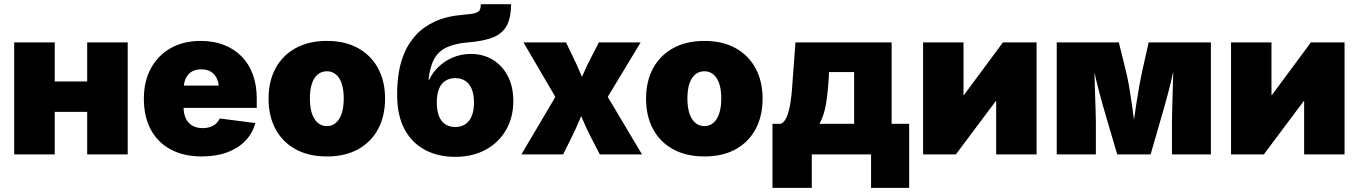

<svg xmlns="http://www.w3.org/2000/svg" viewBox="-20 -748 6582 930"><path d="M460.4 -353.5V-206.1H187V-353.5ZM245.1 -542.5V0H48.8V-542.5ZM598.6 -542.5V0H402.3V-542.5Z M957.5 9.8Q870.6 9.8 807.6 -23.7Q744.6 -57.1 710.7 -119.9Q676.8 -182.6 676.8 -270Q676.8 -354 710.9 -417Q745.1 -480 806.9 -514.9Q868.7 -549.8 952.6 -549.8Q1014.2 -549.8 1064.2 -530.5Q1114.3 -511.2 1149.9 -475.1Q1185.5 -439 1204.6 -387.5Q1223.6 -335.9 1223.6 -271.5V-225.6H737.3V-333.5H1132.3L1041 -311Q1041 -343.8 1031 -366.2Q1021 -388.7 1002 -400.4Q982.9 -412.1 955.1 -412.1Q926.8 -412.1 907.7 -400.4Q888.7 -388.7 878.9 -366.2Q869.1 -343.8 869.1 -311V-232.4Q869.1 -196.8 880.4 -173.6Q891.6 -150.4 912.6 -138.9Q933.6 -127.4 961.4 -127.4Q981.9 -127.4 998.3 -133.1Q1014.6 -138.7 1026.4 -149.2Q1038.1 -159.7 1043.9 -174.3L1216.8 -151.9Q1203.6 -102.5 1168.7 -66.2Q1133.8 -29.8 1080.3 -10Q1026.9 9.8 957.5 9.8Z M1563.5 9.8Q1475.1 9.8 1411.6 -25.1Q1348.1 -60.1 1314.5 -123Q1280.8 -186 1280.8 -270Q1280.8 -354 1314.5 -416.7Q1348.1 -479.5 1411.6 -514.6Q1475.1 -549.8 1563.5 -549.8Q1651.9 -549.8 1714.8 -514.6Q1777.8 -479.5 1811.5 -416.7Q1845.2 -354 1845.2 -270Q1845.2 -186 1811.5 -123Q1777.8 -60.1 1714.8 -25.1Q1651.9 9.8 1563.5 9.8ZM1563.5 -137.2Q1588.4 -137.2 1606.9 -153.1Q1625.5 -168.9 1635.3 -199Q1645 -229 1645 -271Q1645 -313.5 1635.3 -342.8Q1625.5 -372.1 1606.9 -387.5Q1588.4 -402.8 1563.5 -402.8Q1538.1 -402.8 1519.3 -387.5Q1500.5 -372.1 1490.7 -342.8Q1481 -313.5 1481 -271Q1481 -229 1490.7 -199Q1500.5 -168.9 1519.3 -153.1Q1538.1 -137.2 1563.5 -137.2Z M2184.6 11.7Q2101.6 11.7 2038.1 -22.2Q1974.6 -56.2 1939.2 -122.6Q1903.8 -189 1903.8 -286.1V-300.8Q1903.8 -346.7 1911.6 -396.2Q1919.4 -445.8 1939.2 -492.7Q1959 -539.6 1995.4 -579.1Q2031.7 -618.7 2088.4 -644.5Q2145 -670.4 2227.1 -676.8Q2264.6 -679.7 2282 -684.8Q2299.3 -689.9 2304 -700.2Q2308.6 -710.4 2309.1 -727.5H2455.6Q2455.1 -659.7 2433.1 -621.3Q2411.1 -583 2365 -565.7Q2318.8 -548.3 2246.1 -542.5Q2186 -537.6 2145.8 -519.5Q2105.5 -501.5 2084 -463.9Q2062.5 -426.3 2055.7 -362.3H2059.6Q2073.2 -394 2102.3 -422.6Q2131.3 -451.2 2172.1 -469Q2212.9 -486.8 2261.2 -486.8Q2319.8 -486.8 2366.2 -459Q2412.6 -431.2 2439.5 -379.9Q2466.3 -328.6 2466.3 -258.3Q2466.3 -179.2 2430.9 -118.2Q2395.5 -57.1 2332.3 -22.7Q2269 11.7 2184.6 11.7ZM2185.1 -132.8Q2213.4 -132.8 2233.6 -146Q2253.9 -159.2 2264.9 -185.8Q2275.9 -212.4 2275.9 -251.5Q2275.9 -290.5 2264.9 -316.9Q2253.9 -343.3 2233.6 -356.4Q2213.4 -369.6 2185.1 -369.6Q2157.2 -369.6 2137 -356.4Q2116.7 -343.3 2106.2 -316.9Q2095.7 -290.5 2095.7 -251.5Q2095.7 -212.4 2106.2 -185.8Q2116.7 -159.2 2137 -146Q2157.2 -132.8 2185.1 -132.8Z M2505.4 0 2712.4 -350.1 2711.9 -207 2515.6 -542.5H2721.7L2753.9 -475.6Q2774.9 -433.6 2793.2 -388.9Q2811.5 -344.2 2829.1 -302.2H2766.6Q2785.6 -343.8 2804.7 -388.7Q2823.7 -433.6 2846.2 -475.6L2880.9 -542.5H3083L2880.9 -207.5L2881.3 -350.1L3089.8 0H2885.3L2843.3 -81.5Q2821.3 -124 2802 -169.4Q2782.7 -214.8 2763.7 -256.8H2824.7Q2806.6 -214.8 2788.1 -169.4Q2769.5 -124 2748 -81.5L2707.5 0Z M3392.1 9.8Q3303.7 9.8 3240.2 -25.1Q3176.8 -60.1 3143.1 -123Q3109.4 -186 3109.4 -270Q3109.4 -354 3143.1 -416.7Q3176.8 -479.5 3240.2 -514.6Q3303.7 -549.8 3392.1 -549.8Q3480.5 -549.8 3543.5 -514.6Q3606.4 -479.5 3640.1 -416.7Q3673.8 -354 3673.8 -270Q3673.8 -186 3640.1 -123Q3606.4 -60.1 3543.5 -25.1Q3480.5 9.8 3392.1 9.8ZM3392.1 -137.2Q3417 -137.2 3435.5 -153.1Q3454.1 -168.9 3463.9 -199Q3473.6 -229 3473.6 -271Q3473.6 -313.5 3463.9 -342.8Q3454.1 -372.1 3435.5 -387.5Q3417 -402.8 3392.1 -402.8Q3366.7 -402.8 3347.9 -387.5Q3329.1 -372.1 3319.3 -342.8Q3309.6 -313.5 3309.6 -271Q3309.6 -229 3319.3 -199Q3329.1 -168.9 3347.9 -153.1Q3366.7 -137.2 3392.1 -137.2Z M3721.7 162.1V-148.4H3761.7Q3780.3 -155.8 3791.3 -182.9Q3802.2 -210 3808.1 -246.6Q3814 -283.2 3816.7 -321Q3819.3 -358.9 3821.3 -386.7L3833 -542.5H4298.8V-148.4H4383.8V162.1H4199.2V0H3912.1V162.1ZM3949.2 -148.4H4117.2V-398.9H3995.1V-386.7Q3990.7 -300.3 3980.7 -243.2Q3970.7 -186 3949.2 -148.4Z M5001 0H4805.2V-258.3H4803.2L4609.9 0H4451.2V-542.5H4647V-288.1H4649.4L4837.9 -542.5H5001Z M5098.6 0V-542.5H5399.4L5434.6 -399.9Q5441.4 -373.5 5448.7 -331.3Q5456.1 -289.1 5463.1 -240.2Q5470.2 -191.4 5475.8 -145.3Q5481.4 -99.1 5484.4 -65.9H5460.4Q5463.4 -98.6 5469.5 -144.8Q5475.6 -190.9 5483.2 -239.7Q5490.7 -288.6 5498.3 -331.1Q5505.9 -373.5 5511.7 -399.9L5543.9 -542.5H5845.2V0H5656.7V-153.8Q5656.7 -175.3 5657.7 -212.2Q5658.7 -249 5659.9 -293.2Q5661.1 -337.4 5662.4 -381.6Q5663.6 -425.8 5663.6 -462.4H5674.3Q5665.5 -407.7 5650.9 -348.1Q5636.2 -288.6 5621.6 -237.1Q5606.9 -185.5 5597.7 -153.8L5553.2 0H5391.6L5346.2 -153.8Q5335.9 -188 5321 -240.5Q5306.2 -293 5291.7 -351.6Q5277.3 -410.2 5269 -462.4H5280.3Q5280.8 -425.8 5281.7 -381.6Q5282.7 -337.4 5284.2 -293.2Q5285.6 -249 5286.9 -212.2Q5288.1 -175.3 5288.1 -153.8V0Z M6492.7 0H6296.9V-258.3H6294.9L6101.6 0H5942.9V-542.5H6138.7V-288.1H6141.1L6329.6 -542.5H6492.7Z"/></svg>

Font: Inter 16pt Black
Style: Regular
Weight: 900
Version: Version 4.001;git-66647c0bb